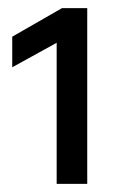

<svg xmlns="http://www.w3.org/2000/svg" viewBox="-20 -843 298 471"><path d="M194 -392H119V-738L10 -678V-753L132 -823H194Z"/></svg>

Font: Hind Madurai Medium
Style: Regular
Weight: 500
Designer: Jyotish Sonowal
Foundry: Indian Type Foundry
Version: Version 1.001;PS 1.0;hotconv 1.0.86;makeotf.lib2.5.63406; tt